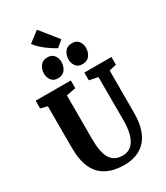

<svg xmlns="http://www.w3.org/2000/svg" viewBox="-284 -1316 1248 1441"><g transform="rotate(-30 340.0 -596.0)"><path d="M352 8Q262.5 8 199.8 -24Q137 -56 104.5 -124.2Q72 -192.5 72 -300.5V-661.5L13.5 -676V-743H318V-676L236.5 -660.5V-281.5Q236.5 -225.5 244.2 -183.8Q252 -142 268.5 -114.5Q285 -87 311.2 -73.2Q337.5 -59.5 375 -59.5Q423 -59.5 453 -88Q483 -116.5 497 -167.2Q511 -218 511 -285.5L510.5 -661L435.5 -676V-743H670V-676L608 -661.5L607.5 -294.5Q607.5 -213 588.5 -155.2Q569.5 -97.5 534.8 -61.5Q500 -25.5 453.5 -8.8Q407 8 352 8ZM243 -804.5Q206 -804.5 187.5 -829.5Q169 -854.5 169 -885.5Q169 -925 189.5 -953Q210 -981 251.5 -981H252.5Q290 -981 308.5 -956.2Q327 -931.5 327 -900.5Q327 -861 306.5 -832.8Q286 -804.5 244 -804.5ZM455.5 -804.5Q418.5 -804.5 400 -829.5Q381.5 -854.5 381.5 -885.5Q381.5 -925 402 -953Q422.5 -981 464 -981H465Q502.5 -981 521 -956.2Q539.5 -931.5 539.5 -900.5Q539.5 -861 519 -832.8Q498.5 -804.5 456.5 -804.5ZM356 -1000.5Q337 -1010.5 315.5 -1024.2Q294 -1038 272.5 -1054.5Q251 -1071 231.2 -1089.8Q211.5 -1108.5 196 -1129.5L288 -1200L411 -1046.5L356.5 -1000.5Z"/></g></svg>

Font: Merriweather 24pt SemiCondensed Black
Style: Regular
Weight: 900
Width: 4
Designer: Eben Sorkin
Foundry: Eben Sorkin
Version: Version 2.100